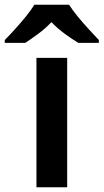

<svg xmlns="http://www.w3.org/2000/svg" viewBox="-73 -786 435 806"><path d="M209 0H80V-543H209ZM217 -766Q231 -744 253.5 -716.5Q276 -689 300 -663Q324 -637 342 -618V-606H256Q229 -622 199 -644Q169 -666 143 -693Q117 -666 88 -644.5Q59 -623 33 -606H-53V-618Q-34 -637 -10.5 -663Q13 -689 35.5 -716.5Q58 -744 71 -766Z"/></svg>

Font: Noto Sans Sora Sompeng Semi
Style: Bold
Weight: 700
Designer: Monotype Design Team. David Williams.
Foundry: Monotype Imaging Inc.
Version: Version 2.101; ttfautohint (v1.8.4.7-5d5b)